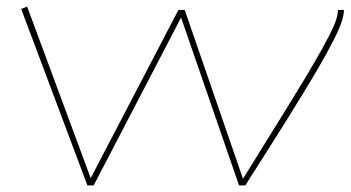

<svg xmlns="http://www.w3.org/2000/svg" viewBox="-20 -560 1059 580"><path d="M721 0H702L527 -507Q461 -380 395 -253.5Q329 -127 263 0H244L44 -533L62 -540L254 -22Q320 -149 386.5 -276Q453 -403 519 -530H538L714 -20Q791 -144 843 -228Q895 -312 926.5 -366Q958 -420 974 -451.5Q990 -483 995.5 -500.5Q1001 -518 1001 -530H1019Q1019 -516 1012.5 -495.5Q1006 -475 988.5 -440Q971 -405 938 -348.5Q905 -292 852 -207Q799 -122 721 0Z"/></svg>

Font: Georama Extra Expanded Thin
Style: Italic
Weight: 100
Width: 8
Italic angle: -9°
Designer: Jean-Baptiste Levee
Foundry: Production Type
Version: Version 1.000